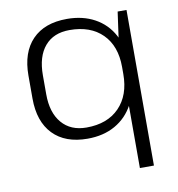

<svg xmlns="http://www.w3.org/2000/svg" viewBox="-81 -621 813 875"><g transform="rotate(-10 325.0 -183.5)"><path d="M285 7Q182 7 125.5 -51.5Q69 -110 69 -217V-323Q69 -430 125.5 -488.5Q182 -547 286 -547Q359 -547 414 -517Q469 -487 499 -431.5Q529 -376 529 -300V-245Q529 -169 498.5 -112Q468 -55 413.5 -24Q359 7 285 7ZM289 -44Q386 -44 441 -100.5Q496 -157 496 -255V-288Q496 -385 441 -440Q386 -495 289 -495Q215 -495 174.5 -447.5Q134 -400 134 -313V-225Q134 -140 175 -92Q216 -44 289 -44ZM561 -540V180H496V-368L520 -540Z"/></g></svg>

Font: Pathway Extreme 8pt Thin 12pt ExtraLight
Style: Regular
Weight: 250
Version: Version 1.001;gftools[0.9.26]